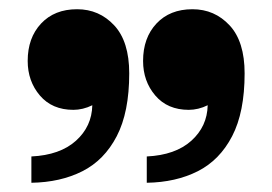

<svg xmlns="http://www.w3.org/2000/svg" viewBox="-20 -712 590 416"><path d="M48 -373Q110 -376 144.5 -407Q179 -438 180 -484Q170 -479 159.5 -476.5Q149 -474 139 -474Q93 -474 66.5 -505Q40 -536 40 -580Q40 -630 69 -661Q98 -692 147 -692Q195 -692 227.5 -657Q260 -622 260 -553Q260 -469 233 -417Q206 -365 158.5 -341Q111 -317 48 -316ZM298 -373Q360 -376 394.5 -407Q429 -438 430 -484Q420 -479 409.5 -476.5Q399 -474 389 -474Q343 -474 316.5 -505Q290 -536 290 -580Q290 -630 319 -661Q348 -692 397 -692Q445 -692 477.5 -657Q510 -622 510 -553Q510 -469 483 -417Q456 -365 408.5 -341Q361 -317 298 -316Z"/></svg>

Font: Montagu Slab
Style: Bold
Weight: 700
Designer: Florian Karsten
Foundry: Florian Karsten
Version: Version 1.000